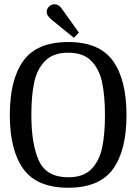

<svg xmlns="http://www.w3.org/2000/svg" viewBox="-20 -873 639 900"><path d="M26 -334Q26 -500 89.5 -588Q153 -676 300 -676Q446 -676 509.5 -587.5Q573 -499 573 -333Q573 -168 509.5 -80.5Q446 7 300 7Q153 7 89.5 -81Q26 -169 26 -334ZM472 -333Q472 -422 459 -485Q446 -548 408.5 -587Q371 -626 300 -626Q229 -626 191 -587Q153 -548 140 -485.5Q127 -423 127 -334Q127 -197 162.5 -119.5Q198 -42 300 -42Q371 -42 408.5 -80.5Q446 -119 459 -182Q472 -245 472 -333ZM199 -818Q199 -832 210 -842.5Q221 -853 235 -853Q254 -853 267 -836L350 -720L326 -696L224 -779Q211 -790 205 -798.5Q199 -807 199 -818Z"/></svg>

Font: Caladea
Style: Regular
Weight: 400
Designer: Carolina Giovagnoli and Andres Torresi
Foundry: Carolina Giovagnoli & Andres Torresi
Version: Version 1.001